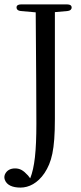

<svg xmlns="http://www.w3.org/2000/svg" viewBox="-40 -726 368 871"><path d="M53 125C91 125 131 105 162 59C194 10 209 -45 209 -186V-671L266 -676C278 -677 285 -683 285 -692C285 -701 278 -706 265 -706H55C42 -706 35 -701 35 -692C35 -683 42 -677 54 -676L122 -670C124 -395 125 -285 125 -165C125 -41 117 33 97 83L87 70C65 46 50 38 28 38C7 38 -10 47 -18 66C-21 75 -21 81 -18 90C-9 114 17 125 53 125Z"/></svg>

Font: 寒蝉锦书宋 CompactLight
Style: Bold
Weight: 400
Width: 4
Designer: 寒蝉锦书宋{Warren} 思源宋体{Ryoko NISHIZUKA 西塚涼子 (kana & ideographs); Frank Grießhammer (Latin, Greek & Cyrillic); Wenlong ZHANG 
Foundry: Adobe & ChillType
Version: Version 2.000;Glyphs 3.1.1 (3135)